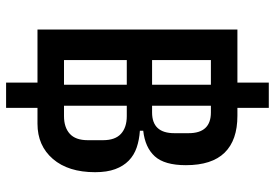

<svg xmlns="http://www.w3.org/2000/svg" viewBox="-156 -664 902 630"><g transform="rotate(90 295.0 -349.0)"><path d="M334 82H251V-21H77V-677H251V-780H334V-677H360Q440 -677 481 -635Q522 -593 522 -508Q522 -438 493 -406Q464 -374 409 -368V-357Q439 -355 464 -346.5Q489 -338 507 -320.5Q525 -303 535 -276Q545 -249 545 -210Q545 -122 501.5 -71.5Q458 -21 386 -21H334ZM258 -397V-590H177V-397ZM327 -397H349Q417 -397 417 -470V-517Q417 -590 349 -590H327ZM258 -108V-314H177V-108ZM327 -108H361Q398 -108 419 -127Q440 -146 440 -186V-236Q440 -276 419 -295Q398 -314 361 -314H327Z"/></g></svg>

Font: IBM Plex Sans Cond Medm
Style: Regular
Weight: 500
Width: 3
Designer: Mike Abbink, Paul van der Laan, Pieter van Rosmalen
Foundry: Bold Monday
Version: Version 1.3